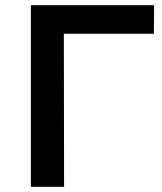

<svg xmlns="http://www.w3.org/2000/svg" viewBox="-20 -720 625 740"><path d="M99 0V-700H574L573 -590H196L226 -621L227 0Z"/></svg>

Font: MOST Montserrat SemiBold
Style: Regular
Weight: 600
Designer: Julieta Ulanovsky
Foundry: Julieta Ulanovsky
Version: Version 8.000;March 11, 2024;FontCreator 15.0.0.2926 64-bit